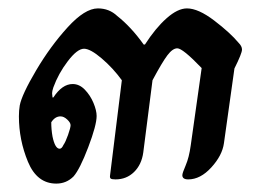

<svg xmlns="http://www.w3.org/2000/svg" viewBox="-20 -427 630 457"><path d="M25 -150Q25 -164 27 -176Q32 -202 66 -259.5Q100 -317 141 -362Q182 -407 213 -407Q240 -407 259 -389Q292 -363 322 -321H325Q350 -360 376.5 -383.5Q403 -407 425 -407Q452 -407 490 -378Q528 -349 548 -325Q556 -317 556 -309Q556 -300 538 -264L513 -86Q509 -57 483 -28.5Q457 0 428 0Q414 0 414 -10Q414 -15 422 -33.5Q430 -52 434 -81L460 -265Q415 -312 402 -312Q391 -312 378.5 -295.5Q366 -279 343 -236L321 -64Q317 -35 299 -17.5Q281 0 255 0Q246 0 243.5 -2Q241 -4 242 -10L270 -236Q249 -265 222 -288Q195 -311 180 -311Q164 -311 141.5 -281.5Q119 -252 107 -219Q104 -210 104 -205L105 -195H107Q128 -227 153 -227Q169 -227 182 -213.5Q195 -200 202.5 -182Q210 -164 210 -151Q210 -129 190 -76.5Q170 -24 155 -7Q138 10 114 10Q68 10 46.5 -42Q25 -94 25 -150ZM131 -82Q136 -89 142 -106Q148 -123 148 -129Q148 -135 140 -142.5Q132 -150 124 -150Q111 -150 102 -136Q102 -119 105 -102Q111 -73 122 -73Q127 -73 131 -82Z"/></svg>

Font: Charm
Style: Bold
Weight: 700
Designer: Katatrad Aksorn Co.,Ltd.
Foundry: Cadson Demak Co.,Ltd.
Version: Version 1.001